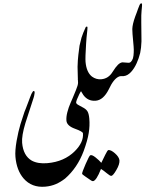

<svg xmlns="http://www.w3.org/2000/svg" viewBox="-72 -1026 1112 1331"><g transform="rotate(-5 483.5 -360.0)"><path d="M480.5 -101.1Q480.5 -113.3 427.7 -137.7Q374 -162.6 374 -198.2Q374 -224.1 385.5 -256.6Q397 -289.1 413.1 -318.4Q416.5 -323.2 422.6 -325.7Q428.7 -328.1 434.8 -328.1Q440.9 -328.1 445.8 -325.7Q450.7 -323.2 451.7 -318.4Q451.7 -308.1 468.3 -297.9Q484.9 -287.6 501.7 -275.6Q518.6 -263.7 525.9 -248Q533.2 -231.4 533.2 -198.2Q533.2 -149.9 520.5 -99.6Q508.3 -50.3 474.6 22Q420.9 134.3 329.6 200.7Q295.9 222.2 263.7 232.9Q228.5 244.6 188 244.6Q93.8 244.6 43 174.3Q0 114.3 0 20.5Q0 -21 17.6 -88.4Q35.2 -153.8 54.2 -201.2Q74.7 -250.5 89.4 -284.2Q93.8 -292 101.8 -308.6Q109.9 -325.2 122.6 -351.6Q131.3 -369.6 137 -381.8Q142.6 -394 148.4 -404.3Q160.2 -423.8 166 -423.3Q174.3 -421.9 170.4 -406.2Q166.5 -388.2 160.6 -375Q108.9 -254.9 89.4 -207Q54.7 -120.1 54.7 -72.3Q54.7 17.6 110.4 56.6Q151.4 83.5 216.8 83.5Q334 83.5 413.1 17.6Q480.5 -38.6 480.5 -101.1Z M541.5 -592.8 528.3 -506.3Q520 -453.1 512.2 -425.8Q504.9 -394.5 496.6 -394.5Q490.7 -394.5 478.5 -373Q453.6 -331.5 452.1 -318.4Q443.8 -312 433.3 -311.5Q422.9 -311 413.1 -318.4L431.6 -352.5Q455.6 -397.9 458 -403.3Q475.6 -437 477.1 -453.1L478.5 -485.8L483.4 -563.5Q488.8 -611.3 496.1 -645.5Q502 -675.8 509.8 -708.5Q522.5 -748 528.3 -762.7Q541.5 -794.4 564 -833Q569.8 -837.4 573.7 -835.4Q578.1 -833 572.5 -808.1Q566.9 -783.2 563 -759.5Q559.1 -735.8 556.6 -719.7Q541.5 -620.6 541.5 -592.8Z M796.4 -471.2Q774.4 -475.1 763.2 -471.2Q725.1 -459 685.1 -388.7Q641.6 -318.4 588.4 -318.4Q534.2 -318.8 506.3 -365.5Q478.5 -412.1 477.5 -477.1Q490.2 -520 505.6 -551Q521 -582 541.5 -593.8Q541.5 -520.5 577.1 -487.3Q604.5 -463.4 640.1 -463.4Q689.9 -463.4 722.2 -507.3Q746.6 -539.6 763.7 -553.5Q780.8 -567.4 796.4 -567.4Q806.6 -564.5 808.8 -522.9Q811 -481.4 796.4 -471.2ZM450.2 177.7Q450.2 168 480 113.3Q509.8 58.6 517.1 55.2Q529.3 50.3 553.2 73.2Q577.1 96.2 589.4 113.8Q604 89.8 621.8 60.1Q639.6 30.3 646 29.8Q664.1 29.8 689.5 56.4Q714.8 83 716.3 106.4Q716.3 134.3 689 172.4Q662.6 210 650.4 210Q642.1 210 620.8 188.7Q599.6 167.5 583.5 155.8Q543.9 235.4 520.5 235.4Q514.6 235.4 503.9 226.1Q493.7 217.3 471.9 199.7Q450.2 182.1 450.2 177.7Z M796.4 -471.7Q788.6 -496.1 786.1 -519.5Q783.7 -543 796.4 -567.4Q814.5 -565.4 835.4 -561Q856.4 -556.6 871.1 -588.9Q877.4 -606.4 879.9 -628.4Q882.8 -647.5 882.8 -670.9V-756.3Q882.8 -768.1 884.3 -791.5Q886.2 -807.6 893.1 -829.1Q899.4 -848.6 912.6 -877.4Q919.4 -891.1 925.3 -903.6Q931.2 -916 936 -927.2Q942.9 -940.9 948.7 -952.6Q957.5 -966.8 963.9 -962.9Q968.3 -959.5 965.3 -944.8Q961.9 -930.2 959 -909.7Q954.6 -889.6 950.2 -831.1Q939.9 -694.8 939.9 -699.2Q934.6 -655.3 924.3 -621.6Q910.6 -582 893.6 -552.7Q874 -517.6 849.1 -495.1Q822.8 -471.7 796.4 -471.7Z"/></g></svg>

Font: IranNastaliq
Style: Regular
Weight: 400
Designer: Hossein Zahedi
Version: Version 1.5